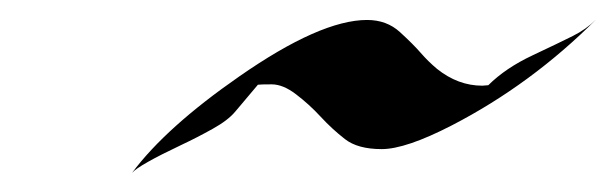

<svg xmlns="http://www.w3.org/2000/svg" viewBox="-20 -453 644 201"><path d="M484.9 -363.3 491.2 -363.8Q509.3 -381.8 537.4 -395Q565.4 -408.2 579.6 -415.3Q593.8 -422.4 604 -432.6Q536.1 -364.7 453.1 -321.8Q404.8 -296.9 379.6 -296.9Q354.5 -296.9 341.1 -307.4Q327.6 -317.9 315.7 -330.8Q303.7 -343.8 290 -354.2Q276.4 -364.7 264.4 -364.7Q252.4 -364.7 250 -364.3Q244.6 -357.9 239.3 -351.6Q233.9 -345.2 226.3 -336.2Q218.8 -327.1 202.6 -318.1Q186.5 -309.1 169.9 -301.3Q125.5 -280.3 118.2 -272Q153.8 -319.8 230.5 -373Q315.4 -432.1 364.3 -432.1Q384.8 -432.1 398.7 -419.4Q412.6 -406.7 420.4 -397.7Q428.2 -388.7 437.5 -380.9Q459.5 -363.3 484.9 -363.3Z"/></svg>

Font: Fondamento
Style: Italic
Weight: 400
Italic angle: -12°
Version: Version 1.000